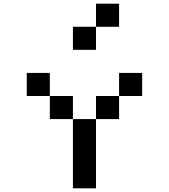

<svg xmlns="http://www.w3.org/2000/svg" viewBox="-20 -1020 915 1040"><path d="M375 0V-375H250V-500H125V-625H250V-500H375V-375H500V0ZM625 -500V-625H750V-500ZM500 -375V-500H625V-375ZM375 -750V-875H500V-1000H625V-875H500V-750Z"/></svg>

Font: Silkscreen
Style: Regular
Weight: 400
Designer: Jason Kottke
Foundry: Jason Kottke
Version: Version 1.001; ttfautohint (v1.8.4.7-5d5b)